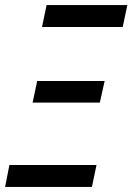

<svg xmlns="http://www.w3.org/2000/svg" viewBox="-26 -734 520 754"><path d="M139 -628 157 -714H474L456 -628ZM102 -331 120 -416H385L366 -331ZM-6 0 11 -86H353L335 0Z"/></svg>

Font: Noto Sans Condensed Medium
Style: Italic
Weight: 500
Width: 3
Italic angle: -12°
Designer: Monotype Design Team
Foundry: Monotype Imaging Inc.
Version: Version 2.013; ttfautohint (v1.8.4.7-5d5b)